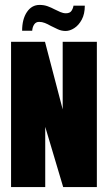

<svg xmlns="http://www.w3.org/2000/svg" viewBox="-20 -761 439 781"><path d="M25 0V-591H163L235 -316V-591H374V0H237L164 -245V0ZM247 -635Q230 -635 215 -642Q200 -649 186 -656Q174 -663 162.5 -667.5Q151 -672 139 -672Q126 -672 119 -661.5Q112 -651 111 -636H70Q70 -683 89.5 -712Q109 -741 141 -741Q159 -741 174 -735.5Q189 -730 202 -723Q214 -717 225.5 -712Q237 -707 248 -707Q264 -707 270.5 -716.5Q277 -726 279 -738H325Q325 -704 312.5 -681Q300 -658 282 -646.5Q264 -635 247 -635Z"/></svg>

Font: Alumni Sans Black
Style: Regular
Weight: 900
Designer: Robert E. Leuschke
Foundry: Robert E. Leuschke
Version: Version 1.018